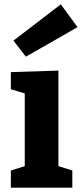

<svg xmlns="http://www.w3.org/2000/svg" viewBox="-20 -864 377 884"><path d="M249 -99 313 -79V0H30V-79L94 -99V-434L30 -453V-532L249 -539ZM42 -677 260 -844 337 -739 99 -603Z"/></svg>

Font: Bitter Pro OGT
Style: Bold
Weight: 700
Designer: Sol Matas, and Bitter project Authors
Foundry: Sol Matas
Version: Version 2.110